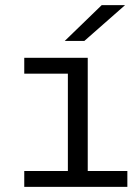

<svg xmlns="http://www.w3.org/2000/svg" viewBox="-20 -724 540 744"><path d="M74 0V-61.5H243V-438.5H74V-500H320V-61.5H473.5V0ZM307 -565.5H231L374 -704H464.5Z"/></svg>

Font: Trispace Light
Style: Regular
Weight: 300
Designer: Tyler Finck
Foundry: Etcetera Type Company
Version: Version 1.210; ttfautohint (v1.8.3)